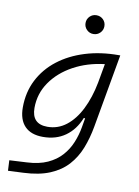

<svg xmlns="http://www.w3.org/2000/svg" viewBox="-102 -791 790 1092"><g transform="rotate(10 293.0 -245.0)"><path d="M22.5 234.4 19.5 174.3 120.1 168.9Q189.9 165.5 238.5 143.3Q287.1 121.1 318.6 85.7Q350.1 50.3 367.9 6.8Q385.7 -36.6 393.6 -82.5L402.8 -135.7H395Q367.2 -65.9 313.5 -27.8Q259.8 10.3 184.1 10.3Q115.2 10.3 79.1 -27.1Q43 -64.5 43 -135.3Q43 -223.1 79.6 -294.7Q116.2 -366.2 181.9 -417Q247.6 -467.8 335.9 -495.1Q424.3 -522.5 528.3 -522.5H537.6L462.4 -98.1Q450.2 -29.3 427.2 28.8Q404.3 86.9 364.5 130.9Q324.7 174.8 262.7 200.7Q200.7 226.6 110.4 230.5ZM460 -458.5Q359.9 -446.8 280.5 -403.3Q201.2 -359.9 155 -293Q108.9 -226.1 108.9 -144Q108.9 -50.8 199.2 -50.8Q259.8 -50.8 307.9 -88.1Q356 -125.5 389.6 -192.6Q423.3 -259.8 440.4 -348.6L443.8 -368.2V-367.7ZM365.2 -615.7Q342.8 -615.7 326.9 -631.6Q311 -647.5 311 -669.9Q311 -692.9 326.9 -708.5Q342.8 -724.1 365.2 -724.1Q388.2 -724.1 404.1 -708.5Q419.9 -692.9 419.9 -669.9Q419.9 -647.5 404.1 -631.6Q388.2 -615.7 365.2 -615.7Z"/></g></svg>

Font: Cascadia Mono Light
Style: Italic
Weight: 300
Italic angle: -10°
Monospace: yes
Designer: Aaron Bell
Foundry: Saja Typeworks
Version: Version 2404.023; ttfautohint (v1.8.4)